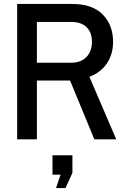

<svg xmlns="http://www.w3.org/2000/svg" viewBox="-20 -706 632 973"><path d="M67 0V-686H346Q448 -686 500.5 -632.5Q553 -579 553 -494Q553 -431 521.5 -384.5Q490 -338 433 -317L569 0H458L335 -298H167V0ZM167 -388H339Q390 -388 418 -417Q446 -446 446 -494Q446 -541 419 -568Q392 -595 340 -595H167ZM264 247 287 179H246V81H347V170L312 247Z"/></svg>

Font: Archivo Narrow Medium
Style: Regular
Weight: 500
Designer: Hector Gatti
Foundry: Omnibus-Type
Version: Version 3.002